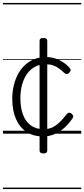

<svg xmlns="http://www.w3.org/2000/svg" viewBox="-20 -905 570 1300"><path d="M270 19Q208 19 161.5 -10.5Q115 -40 89 -97.5Q63 -155 63 -235Q63 -284 73.5 -327Q84 -370 103 -405Q122 -440 150 -465.5Q178 -491 213.5 -505Q249 -519 291 -519Q321 -519 350.5 -510Q380 -501 406.5 -484Q433 -467 453 -443Q459 -436 458.5 -429Q458 -422 448 -412Q440 -403 432 -403.5Q424 -404 417 -410Q398 -428 379.5 -441.5Q361 -455 339 -462.5Q317 -470 288 -470Q258 -470 231.5 -459.5Q205 -449 184.5 -429.5Q164 -410 149 -381.5Q134 -353 126 -317Q118 -281 118 -239Q118 -176 135.5 -129Q153 -82 188 -56.5Q223 -31 274 -30Q311 -30 338.5 -44.5Q366 -59 389 -82.5Q412 -106 433 -134Q440 -142 448 -142Q456 -142 464 -136Q472 -129 475 -122Q478 -115 472 -105Q446 -66 414 -38Q382 -10 346.5 4.5Q311 19 270 19ZM274 134Q248 134 248 115V-629Q248 -648 274 -648Q300 -648 300 -629V115Q300 134 274 134ZM0 365H530V375H0ZM0 -20H530V0H0ZM0 -505H530V-500H0ZM0 -885H530V-875H0Z"/></svg>

Font: Playwrite GB S Guides
Style: Regular
Weight: 400
Designer: Veronika Burian, José Scaglione
Foundry: TypeTogether
Version: Version 1.003